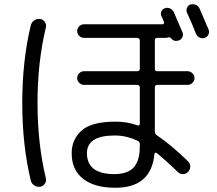

<svg xmlns="http://www.w3.org/2000/svg" viewBox="-20 -844 1040 922"><path d="M531.2 -193.4Q397.5 -193.4 397.5 -108.4Q397.5 -8.8 527.3 -7.8Q592.8 -7.8 622.1 -40Q651.4 -72.3 651.4 -141.6V-151.4Q651.4 -163.1 640.6 -168Q586.9 -193.4 531.2 -193.4ZM534.2 57.6Q433.6 57.6 378.9 14.6Q324.2 -28.3 324.2 -108.4Q324.2 -173.8 371.6 -216.8Q418.9 -259.8 534.2 -259.8Q591.8 -259.8 639.6 -242.2Q650.4 -238.3 651.4 -249V-424.8Q651.4 -429.7 647.5 -433.1Q643.6 -436.5 638.7 -436.5H382.8Q370.1 -436.5 360.4 -446.3Q350.6 -456.1 350.6 -468.8Q350.6 -482.4 360.4 -492.2Q370.1 -502 382.8 -502H638.7Q650.4 -502 651.4 -512.7V-650.4Q651.4 -654.3 647.5 -658.2Q643.6 -662.1 638.7 -662.1H383.8Q370.1 -662.1 360.4 -671.9Q350.6 -681.6 350.6 -694.8Q350.6 -708 360.4 -717.8Q370.1 -727.5 383.8 -727.5H760.7Q764.6 -727.5 766.6 -731Q768.6 -734.4 767.6 -738.3Q765.6 -744.1 760.7 -754.9Q755.9 -765.6 754.9 -766.6Q750 -777.3 754.9 -789.1Q759.8 -800.8 772.5 -804.7Q785.2 -808.6 796.9 -803.2Q808.6 -797.9 814.5 -786.1Q848.6 -708 856.4 -688.5Q861.3 -676.8 855.5 -665Q849.6 -653.3 837.9 -649.4Q814.5 -642.6 801.8 -660.2Q795.9 -667 786.1 -664.1Q782.2 -662.1 774.4 -662.1H734.4Q724.6 -662.1 723.6 -652.3V-512.7Q723.6 -502 735.4 -502H880.9Q893.6 -502 903.8 -492.2Q914.1 -482.4 914.1 -469.2Q914.1 -456.1 904.3 -446.3Q894.5 -436.5 880.9 -436.5H735.4Q724.6 -436.5 723.6 -424.8V-210.9Q723.6 -200.2 733.4 -194.3Q799.8 -150.4 883.8 -68.4Q893.6 -58.6 893.6 -43.9Q893.6 -29.3 882.8 -18.6Q872.1 -7.8 857.9 -7.8Q843.8 -7.8 833 -18.6Q780.3 -70.3 732.4 -109.4Q729.5 -111.3 725.6 -110.4Q721.7 -109.4 721.7 -105.5Q707 57.6 534.2 57.6ZM894.5 -822.3Q907.2 -826.2 919.9 -820.8Q932.6 -815.4 938.5 -802.7Q955.1 -765.6 982.4 -700.2Q986.3 -688.5 980.5 -677.2Q974.6 -666 962.9 -662.1Q950.2 -658.2 938 -664.1Q925.8 -669.9 920.9 -682.6Q905.3 -723.6 877.9 -783.2Q873 -793.9 877.9 -806.2Q882.8 -818.4 894.5 -822.3ZM172.9 52.7Q157.2 54.7 144.5 46.4Q131.8 38.1 127.9 23.4Q86.9 -146.5 86.9 -349.6Q86.9 -552.7 127.9 -722.7Q131.8 -737.3 144.5 -746.1Q157.2 -754.9 172.9 -752.9Q186.5 -751 195.3 -738.3Q204.1 -725.6 200.2 -711.9Q160.2 -545.9 160.2 -350.1Q160.2 -154.3 200.2 11.7Q204.1 25.4 195.3 38.1Q186.5 50.8 172.9 52.7Z"/></svg>

Font: Rounded-X Mgen+ 1mn regular
Style: Regular
Weight: 400
Designer: [Source Han Sans]
Ryoko NISHIZUKA  (kana & ideographs); Paul D. Hunt (Latin, Greek & Cyrillic); Wenlong ZHANG  (bopomofo
Version: Version 1.059.20150602